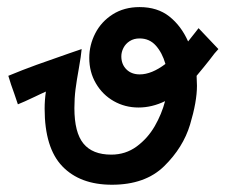

<svg xmlns="http://www.w3.org/2000/svg" viewBox="-20 -521 640 542"><path d="M106 -214.5Q106 -238 109.5 -262.5Q102 -259 94.2 -255.5Q86.5 -252 78.5 -248Q46 -232.5 30.5 -226.5L20.5 -256Q10.5 -283 3.5 -307Q44.5 -324 83.2 -338Q122 -352 175.5 -370.5Q192 -376 210.5 -382.5Q209 -364 202.5 -327.5Q196.5 -294.5 193.2 -269Q190 -243.5 190 -216Q190 -147 215.5 -115.8Q241 -84.5 294 -84.5Q334.5 -84.5 365.8 -107.5Q397 -130.5 416.8 -164.8Q436.5 -199 446 -235.5Q409 -217.5 371 -217.5Q333 -217.5 301.2 -235.5Q269.5 -253.5 250.8 -285.5Q232 -317.5 232 -357.5Q232 -394 249 -427Q266 -460 298.2 -480.5Q330.5 -501 374 -501Q424.5 -501 458 -474.5Q491.5 -448 511 -404L532 -430.5L540.5 -441.5L596.5 -382.5Q587.5 -373.5 570.5 -350.5Q566 -345 555.5 -331.8Q545 -318.5 535 -307Q536 -287 536 -279Q536 -234 516.5 -169.2Q497 -104.5 443.5 -52Q390 0.5 296 0.5Q206 0.5 156 -51.5Q106 -103.5 106 -214.5ZM374.5 -311Q408 -311 447 -340.5Q438 -372 420 -392.2Q402 -412.5 374 -412.5Q358 -412.5 346.2 -405Q334.5 -397.5 328.5 -385.8Q322.5 -374 322.5 -362Q322.5 -339.5 336.8 -325.2Q351 -311 374.5 -311Z"/></svg>

Font: JuliaMono ExtraBoldItalic
Style: Regular
Weight: 800
Italic angle: -9°
Monospace: yes
Designer: cormullion
Foundry: corm
Version: Version 0.049; ttfautohint (v1.8.4)